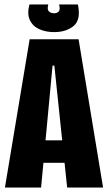

<svg xmlns="http://www.w3.org/2000/svg" viewBox="-20 -835 481 855"><path d="M112 -660H330L439 0H279L222 -543H214L163 0H2ZM102 -210H333V-110H102ZM221 -776Q235 -776 242 -784.5Q249 -793 243 -815H327Q341 -747 308 -719.5Q275 -692 221 -692Q184 -692 155 -705Q126 -718 113 -745.5Q100 -773 111 -815H195Q189 -793 197.5 -784.5Q206 -776 221 -776Z"/></svg>

Font: Bricolage Grotesque 96pt Condensed ExBd
Style: Regular
Weight: 800
Width: 3
Designer: Mathieu Triay
Foundry: Atelier Triay
Version: Version 1.001;Glyphs 3.2 (3207)